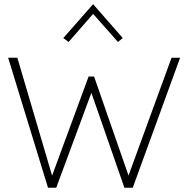

<svg xmlns="http://www.w3.org/2000/svg" viewBox="-20 -876 880 896"><path d="M18 -606.5H61L230 -33H214.5L393.5 -519H419L588 -33H571L780.5 -606.5H820.5L599.5 0H560.5L397 -470H416.5L242.5 0H204ZM300 -680 275.5 -698.5 414.5 -856.5 553 -698.5 530.5 -680 408.5 -818H420.5Z"/></svg>

Font: Karla ExtraLight
Style: Regular
Weight: 250
Designer: Jonathan Pinhorn
Version: Version 2.004;gftools[0.9.33]